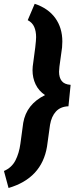

<svg xmlns="http://www.w3.org/2000/svg" viewBox="-62 -799 397 997"><path d="M246.6 -453.1Q244.6 -434.6 244.6 -426.8Q244.6 -396.5 258.3 -378.7Q272 -360.8 304.7 -358.4L293.5 -247.1Q252 -245.6 228.5 -220Q205.1 -194.3 197.8 -150.9L182.1 -37.6Q154.8 126.5 -17.6 177.2L-41.5 88.9Q-1.5 71.8 17.8 34.7Q37.1 -2.4 43.9 -52.7L58.6 -161.1Q75.2 -257.8 171.9 -305.2Q139.2 -327.1 123 -360.8Q106.9 -394.5 106.9 -434.6Q106.9 -440.9 107.9 -453.6L121.1 -553.2Q125.5 -591.8 125.5 -606.4Q125.5 -636.7 115.7 -659.2Q106 -681.6 82 -694.3L118.2 -779.3Q188.5 -755.9 225.1 -705.1Q261.7 -654.3 261.7 -583.5Q261.7 -568.8 260.3 -552.7Z"/></svg>

Font: Mardoto Black
Style: Italic
Weight: 900
Italic angle: -12°
Designer: Christian Robertson, Vahan Hovhannisyan
Foundry: Google
Version: Version 1.000